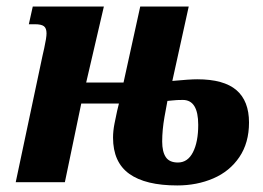

<svg xmlns="http://www.w3.org/2000/svg" viewBox="-20 -556 804 586"><path d="M325 -136Q325 -156 329.5 -179Q334 -202 337.5 -217.5Q341 -233 343 -240H228L178 0H28L110 -387L115 -409Q122 -441 122 -454Q122 -470 114 -476Q106 -482 87 -482H68L80 -536H297L243 -304H357L408 -536H556L506 -309Q559 -314 582 -314Q663 -314 701.5 -281Q740 -248 740 -182Q740 -120 710.5 -76.5Q681 -33 631 -11.5Q581 10 521 10Q424 10 374.5 -25.5Q325 -61 325 -136ZM585 -175Q585 -251 538 -251Q519 -251 507 -249.5Q495 -248 491 -248Q489 -239 482 -199Q475 -159 475 -124Q475 -93 486 -76.5Q497 -60 523 -60Q553 -60 569 -91.5Q585 -123 585 -175Z"/></svg>

Font: Noto Serif CondExtraBold
Style: Italic
Weight: 800
Width: 3
Italic angle: -12°
Designer: Monotype Design Team
Foundry: Monotype Imaging Inc.
Version: Version 1.001